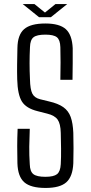

<svg xmlns="http://www.w3.org/2000/svg" viewBox="-20 -922 447 948"><path d="M205 6Q132 6 100 -22Q68 -50 66 -116Q65 -163 65 -200.5Q65 -238 67 -286H127Q125 -240 124.5 -198Q124 -156 127 -111Q128 -75 145 -62Q162 -49 204 -49Q245 -49 261.5 -62Q278 -75 280 -111Q282 -145 281.5 -188Q281 -231 280 -266Q279 -311 264.5 -331.5Q250 -352 213 -361L166 -373Q109 -387 88 -421Q67 -455 65 -530Q64 -565 64.5 -604.5Q65 -644 66 -685Q67 -750 99 -778Q131 -806 204 -806Q274 -806 305 -778Q336 -750 339 -684Q339 -650 339 -611Q339 -572 338 -528H278Q279 -576 279 -614.5Q279 -653 278 -689Q277 -725 261 -738Q245 -751 204 -751Q162 -751 145.5 -738Q129 -725 128 -689Q126 -648 126 -610Q126 -572 128 -530Q129 -481 139.5 -460Q150 -439 178 -432L223 -421Q267 -411 292.5 -393Q318 -375 329 -344.5Q340 -314 342 -266Q343 -230 343 -190Q343 -150 342 -116Q339 -50 307.5 -22Q276 6 205 6ZM92 -902H150L202 -860L254 -902H312L231 -837H173Z"/></svg>

Font: Big Shoulders Text Light
Style: Regular
Weight: 300
Designer: Patric King
Foundry: XO Type Co
Version: Version 1.000; ttfautohint (v1.8.2)